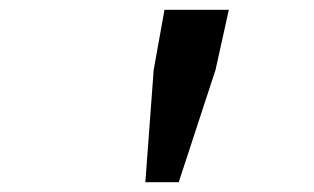

<svg xmlns="http://www.w3.org/2000/svg" viewBox="-20 -706 640 391"><path d="M276 -335 293 -564 315 -686H446L419 -564L344 -335Z"/></svg>

Font: Source Code Pro Semibold
Style: Italic
Weight: 600
Italic angle: -11°
Monospace: yes
Designer: Paul D. Hunt, Teo Tuominen
Foundry: Adobe Systems Incorporated
Version: Version 1.050;PS 1.000;hotconv 16.6.51;makeotf.lib2.5.65220